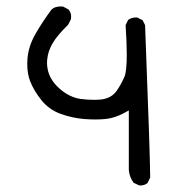

<svg xmlns="http://www.w3.org/2000/svg" viewBox="-20 -445 540 588"><path d="M405.8 122.6Q407.7 123 411.6 123Q415.5 123 421.1 121.3Q426.8 119.6 431.6 115.7L439.9 99.1Q439.9 97.7 439.9 94.7Q439.9 38.6 424.3 -368.2L416.5 -383.3L400.9 -391.1Q398.9 -391.6 397.5 -391.6Q383.3 -391.6 372.6 -384.3L364.7 -368.2Q368.2 -314.5 368.2 -278.8Q368.2 -227.1 361.3 -210.4Q350.1 -184.6 335.9 -165Q319.8 -143.6 288.6 -140.1Q277.3 -139.2 270 -139.2Q247.1 -139.2 226.1 -142.1Q191.4 -147.5 161.6 -174.3Q130.9 -201.7 125.5 -235.8Q124 -244.6 124 -252.9Q124 -261.2 125.5 -269.5Q127.9 -285.6 135.3 -301.3Q149.4 -331.5 188.5 -369.1L197.3 -386.2Q197.8 -390.6 197.8 -394.5Q197.8 -406.7 189.9 -416L173.3 -424.8Q168.9 -425.3 165.5 -425.3Q162.1 -425.3 158.9 -424.8Q155.8 -424.3 152.8 -423.6Q149.9 -422.9 147 -421.9Q141.6 -419.4 137.2 -415Q110.4 -378.9 88.6 -341.1Q66.9 -303.2 64 -264.2Q63.5 -256.3 63.5 -248.5Q63.5 -219.2 72.3 -196.3Q83.5 -167.5 106.9 -138.2Q129.9 -109.4 165.5 -96.4Q201.2 -83.5 236.8 -80.6Q255.4 -79.1 272 -79.1Q288.6 -79.1 303.2 -80.6Q332.5 -83.5 362.3 -100.1L374.5 -106.9V75.7Q376.5 97.7 389.2 114.7Z"/></svg>

Font: NaikaiFont
Style: Light
Weight: 300
Version: Version 1.89